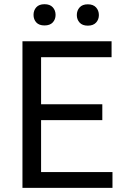

<svg xmlns="http://www.w3.org/2000/svg" viewBox="-20 -911 640 931"><path d="M476.1 -328.6H179.2V-76.7H525.4V0H88.9V-710.9H521V-633.8H179.2V-405.3H476.1ZM142.6 -838.9Q142.6 -860.8 156 -875.7Q169.4 -890.6 195.8 -890.6Q222.2 -890.6 235.8 -875.7Q249.5 -860.8 249.5 -838.9Q249.5 -816.9 235.8 -802.2Q222.2 -787.6 195.8 -787.6Q169.4 -787.6 156 -802.2Q142.6 -816.9 142.6 -838.9ZM352.5 -837.9Q352.5 -859.9 366 -875Q379.4 -890.1 405.8 -890.1Q432.1 -890.1 445.8 -875Q459.5 -859.9 459.5 -837.9Q459.5 -816.4 445.8 -801.5Q432.1 -786.6 405.8 -786.6Q379.4 -786.6 366 -801.5Q352.5 -816.4 352.5 -837.9Z"/></svg>

Font: Roboto Mono
Style: Regular
Weight: 400
Designer: Google
Version: Version 2.000985; 2015; ttfautohint (v1.3)